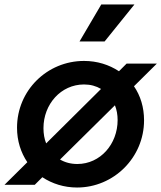

<svg xmlns="http://www.w3.org/2000/svg" viewBox="-31 -825 720 857"><path d="M313 12C477 12 612 -122 612 -288C612 -346 596 -398 567 -440L669 -541H534L500 -507C456 -536 403 -553 344 -553C179 -553 45 -421 45 -255C45 -196 62 -144 91 -101L-11 0H124L158 -34C202 -5 255 12 313 12ZM163 -253C163 -360 241 -448 344 -448C373 -448 398 -441 420 -428L175 -185C167 -205 163 -228 163 -253ZM237 -113 482 -355C490 -335 494 -313 494 -289C494 -182 417 -93 314 -93C285 -93 259 -100 237 -113ZM324 -640H436L569 -805H421Z"/></svg>

Font: Mluvka SemiBold
Style: Italic
Weight: 600
Italic angle: -8°
Designer: Modified by Jiří Krblich, Original typeface by Gumpita Rahayu
Foundry: Gumpita Rahayu & Jiří Krblich
Version: Version 2.000;Glyphs 3.1.1 (3134)